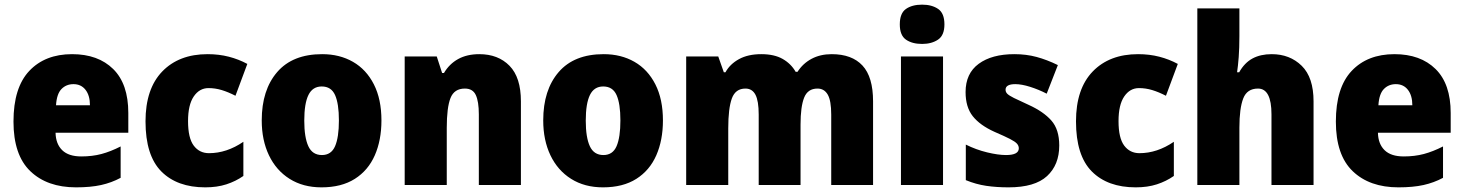

<svg xmlns="http://www.w3.org/2000/svg" viewBox="-20 -796 6297 826"><path d="M290 -563Q402 -563 467 -499Q532 -435 532 -310V-225H219Q220 -177 247.5 -150Q275 -123 330 -123Q377 -123 416.5 -133.5Q456 -144 499 -166V-31Q460 -10 415 0Q370 10 307 10Q183 10 110.5 -59.5Q38 -129 38 -273Q38 -419 106 -491Q174 -563 290 -563ZM296 -434Q265 -434 244.5 -413Q224 -392 221 -343H367Q367 -385 348 -409.5Q329 -434 296 -434Z M863 10Q742 10 674 -58.5Q606 -127 606 -274Q606 -414 678 -488.5Q750 -563 873 -563Q922 -563 964.5 -552Q1007 -541 1044 -521L993 -384Q962 -400 934 -408.5Q906 -417 877 -417Q838 -417 813.5 -381Q789 -345 789 -275Q789 -202 813.5 -169.5Q838 -137 879 -137Q955 -137 1027 -186V-39Q994 -16 954 -3Q914 10 863 10Z M1621 -278Q1621 -193 1592.5 -128Q1564 -63 1506.5 -26.5Q1449 10 1363 10Q1284 10 1226 -26.5Q1168 -63 1137 -128Q1106 -193 1106 -278Q1106 -409 1172.5 -486Q1239 -563 1366 -563Q1441 -563 1498.5 -530Q1556 -497 1588.5 -433Q1621 -369 1621 -278ZM1289 -277Q1289 -205 1306.5 -167Q1324 -129 1365 -129Q1405 -129 1421.5 -167Q1438 -205 1438 -278Q1438 -350 1421.5 -387Q1405 -424 1364 -424Q1325 -424 1307 -387.5Q1289 -351 1289 -277Z M2042 -563Q2123 -563 2172 -513Q2221 -463 2221 -360V0H2040V-304Q2040 -359 2027 -387Q2014 -415 1980 -415Q1934 -415 1918 -374Q1902 -333 1902 -246V0H1721V-553H1859L1882 -482H1890Q1913 -521 1951 -542Q1989 -563 2042 -563Z M2832 -278Q2832 -193 2803.5 -128Q2775 -63 2717.5 -26.5Q2660 10 2574 10Q2495 10 2437 -26.5Q2379 -63 2348 -128Q2317 -193 2317 -278Q2317 -409 2383.5 -486Q2450 -563 2577 -563Q2652 -563 2709.5 -530Q2767 -497 2799.5 -433Q2832 -369 2832 -278ZM2500 -277Q2500 -205 2517.5 -167Q2535 -129 2576 -129Q2616 -129 2632.5 -167Q2649 -205 2649 -278Q2649 -350 2632.5 -387Q2616 -424 2575 -424Q2536 -424 2518 -387.5Q2500 -351 2500 -277Z M3558 -563Q3645 -563 3690.5 -514Q3736 -465 3736 -360V0H3556V-303Q3556 -363 3541 -389Q3526 -415 3497 -415Q3455 -415 3439.5 -376Q3424 -337 3424 -260V0H3244V-303Q3244 -362 3230 -388.5Q3216 -415 3187 -415Q3144 -415 3128.5 -372.5Q3113 -330 3113 -244V0H2932V-553H3070L3094 -485H3101Q3120 -520 3159 -541.5Q3198 -563 3255 -563Q3311 -563 3347 -542.5Q3383 -522 3403 -487H3411Q3434 -523 3471.5 -543Q3509 -563 3558 -563Z M3947 -776Q3989 -776 4016 -757.5Q4043 -739 4043 -691Q4043 -644 4015.5 -625.5Q3988 -607 3947 -607Q3904 -607 3877.5 -625.5Q3851 -644 3851 -691Q3851 -739 3877.5 -757.5Q3904 -776 3947 -776ZM4037 -553V0H3856V-553Z M4537 -170Q4537 -87 4484.5 -38.5Q4432 10 4319 10Q4267 10 4223 3.5Q4179 -3 4135 -21V-174Q4179 -152 4226.5 -140.5Q4274 -129 4308 -129Q4363 -129 4363 -158Q4363 -169 4355 -178Q4347 -187 4324.5 -198.5Q4302 -210 4258 -229Q4196 -257 4165 -296Q4134 -335 4134 -400Q4134 -480 4190.5 -521.5Q4247 -563 4344 -563Q4395 -563 4439.5 -551Q4484 -539 4531 -516L4483 -393Q4448 -411 4411.5 -422.5Q4375 -434 4348 -434Q4306 -434 4306 -410Q4306 -400 4313.5 -392.5Q4321 -385 4342 -374.5Q4363 -364 4405 -345Q4469 -316 4503 -277.5Q4537 -239 4537 -170Z M4866 10Q4745 10 4677 -58.5Q4609 -127 4609 -274Q4609 -414 4681 -488.5Q4753 -563 4876 -563Q4925 -563 4967.5 -552Q5010 -541 5047 -521L4996 -384Q4965 -400 4937 -408.5Q4909 -417 4880 -417Q4841 -417 4816.5 -381Q4792 -345 4792 -275Q4792 -202 4816.5 -169.5Q4841 -137 4882 -137Q4958 -137 5030 -186V-39Q4997 -16 4957 -3Q4917 10 4866 10Z M5312 -641Q5312 -589 5309 -550Q5306 -511 5302 -485H5311Q5334 -526 5368.5 -544.5Q5403 -563 5451 -563Q5529 -563 5580 -513Q5631 -463 5631 -360V0H5450V-304Q5450 -415 5392 -415Q5345 -415 5328.5 -372.5Q5312 -330 5312 -247V0H5131V-760H5312Z M5979 -563Q6091 -563 6156 -499Q6221 -435 6221 -310V-225H5908Q5909 -177 5936.5 -150Q5964 -123 6019 -123Q6066 -123 6105.5 -133.5Q6145 -144 6188 -166V-31Q6149 -10 6104 0Q6059 10 5996 10Q5872 10 5799.5 -59.5Q5727 -129 5727 -273Q5727 -419 5795 -491Q5863 -563 5979 -563ZM5985 -434Q5954 -434 5933.5 -413Q5913 -392 5910 -343H6056Q6056 -385 6037 -409.5Q6018 -434 5985 -434Z"/></svg>

Font: Noto Sans Ethiopic SemiCondensed Black
Style: Regular
Weight: 900
Width: 4
Designer: Monotype Design Team
Foundry: Monotype Imaging Inc.
Version: Version 2.102; ttfautohint (v1.8.4.7-5d5b)